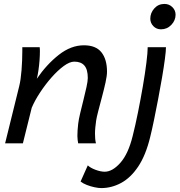

<svg xmlns="http://www.w3.org/2000/svg" viewBox="-20 -728 912 975"><path d="M467.3 0H377Q375.5 -7.8 374.3 -17.3Q373 -26.9 373 -37.6Q373 -64 377 -99.1Q379.4 -120.6 387.2 -153.1Q395 -185.5 403.8 -220.7Q412.6 -255.9 419.2 -285.9Q425.8 -315.9 425.8 -332Q425.8 -375.5 408.4 -395.3Q391.1 -415 357.4 -415Q334 -415 303.7 -392.8Q273.4 -370.6 241.9 -335Q210.4 -299.3 183.6 -258.5Q156.7 -217.8 141.1 -180.7L96.2 0H5.9L77.6 -290.5Q85.4 -321.3 89.4 -371.8Q93.3 -422.4 93.3 -469.2V-488.3H181.6Q182.1 -483.9 182.4 -478.5Q182.6 -473.1 182.6 -467.3Q182.6 -446.8 180.7 -420.7Q178.7 -394.5 175 -369.6Q171.4 -344.7 167 -328.1Q216.8 -400.9 278.6 -449.5Q340.3 -498 406.2 -498Q466.8 -498 495.1 -462.4Q523.4 -426.8 523.4 -363.8Q523.4 -343.8 515.9 -309.3Q508.3 -274.9 498 -236.3Q487.8 -197.8 479.2 -165Q470.7 -132.3 468.3 -116.2Q465.8 -98.1 464.1 -81.5Q462.4 -64.9 462.4 -49.8Q462.4 -36.1 463.4 -23.7Q464.4 -11.2 467.3 0ZM730 -488.3H822.8Q822.8 -469.7 817.4 -428.7Q812 -387.7 803 -334.7Q793.9 -281.7 783.2 -225.3Q772.5 -168.9 762 -118.2Q751.5 -67.4 742.7 -32.2Q720.2 60.5 681.9 117.7Q643.6 174.8 595.2 200.9Q546.9 227.1 493.7 227.1Q480 227.1 460.2 222.9Q440.4 218.8 420.9 211.2Q401.4 203.6 389.2 193.8L425.8 111.8Q439 124.5 465.1 134.3Q491.2 144 511.7 144Q550.8 144 591.1 98.9Q631.3 53.7 653.8 -37.6Q667.5 -91.8 680.9 -158.4Q694.3 -225.1 705.6 -290.8Q716.8 -356.4 723.4 -409.2Q730 -461.9 730 -488.3ZM743.2 -633.3Q743.2 -662.1 763.4 -685.1Q783.7 -708 814.9 -708Q838.9 -708 855.2 -691.9Q871.6 -675.8 871.6 -653.3Q871.6 -624.5 850.1 -601.8Q828.6 -579.1 797.4 -579.1Q774.4 -579.1 758.8 -595.2Q743.2 -611.3 743.2 -633.3Z"/></svg>

Font: Andika
Style: Italic
Weight: 400
Italic angle: -14°
Designer: Victor Gaultney, Annie Olsen, Julie Remington, Don Collingsworth, Eric Hays, Becca Hirsbrunner
Foundry: SIL International
Version: Version 6.101